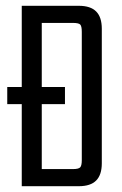

<svg xmlns="http://www.w3.org/2000/svg" viewBox="-20 -642 421 662"><path d="M262 -397V-532Q262 -552 256.5 -557.5Q251 -563 231 -563H94V-622H252Q292 -622 311.5 -602.5Q331 -583 331 -543V-397ZM262 -90V-422H331V-79Q331 -39 311.5 -19.5Q292 0 252 0H94V-59H231Q251 -59 256.5 -65Q262 -71 262 -90ZM55 -622H124V0H55ZM204 -342V-283H5V-342Z"/></svg>

Font: Teko Variable Light
Style: Regular
Weight: 300
Designer: Manushi Parikh, Jonny Pinhorn
Foundry: Indian Type Foundry
Version: Version 3.000